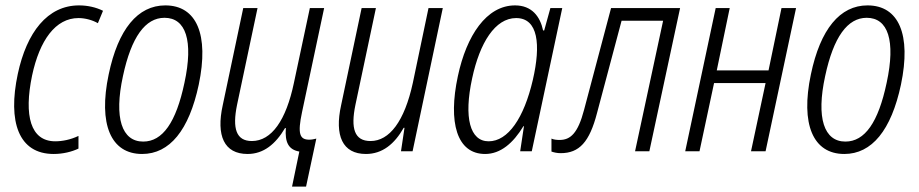

<svg xmlns="http://www.w3.org/2000/svg" viewBox="-20 -561 3407 712"><path d="M179 10C213 10 246 2 271 -10V-57C242 -43 211 -37 185 -37C93 -37 68 -132 99 -281C127 -412 186 -494 271 -494C297 -494 324 -486 343 -475L362 -521C336 -534 305 -541 273 -541C156 -541 79 -441 46 -287C8 -109 49 10 179 10Z M507 10C609 10 681 -78 717 -247C756 -433 709 -541 593 -541C491 -541 418 -453 383 -285C344 -100 391 10 507 10ZM511 -36C432 -36 402 -123 436 -279C467 -424 519 -495 590 -495C669 -495 698 -411 664 -254C633 -107 583 -36 511 -36Z M1063 131H1115L1153 -47C1145 -45 1136 -43 1127 -43C1091 -43 1083 -65 1100 -145L1182 -531H1129L1070 -254C1041 -115 987 -38 914 -38C856 -38 841 -84 859 -172L935 -531H882L806 -171C781 -58 811 10 898 10C958 10 1002 -27 1037 -86H1040C1036 -33 1050 -6 1090 1Z M1337 10C1398 10 1443 -27 1477 -87H1480L1467 0H1510L1622 -531H1569L1511 -254C1480 -111 1424 -38 1354 -38C1294 -38 1280 -85 1298 -172L1374 -531H1321L1245 -171C1220 -58 1250 10 1337 10Z M1779 10C1836 10 1883 -30 1921 -93H1923L1909 0H1952L2065 -531H2021L1998 -448H1994C1983 -500 1952 -541 1890 -541C1784 -541 1710 -429 1678 -279C1641 -107 1674 10 1779 10ZM1792 -37C1723 -37 1699 -124 1731 -271C1759 -402 1816 -494 1894 -494C1976 -494 1986 -395 1956 -265C1923 -123 1864 -37 1792 -37Z M2059 7C2128 7 2166 -34 2194 -142L2285 -484H2439L2335 0H2388L2502 -531H2246L2146 -154C2123 -66 2095 -42 2055 -42C2045 -42 2034 -43 2025 -47V1C2033 4 2046 7 2059 7Z M2521 0H2574L2628 -253H2819L2765 0H2819L2932 -531H2878L2830 -300H2638L2686 -531H2634Z M3111 10C3213 10 3285 -78 3321 -247C3360 -433 3313 -541 3197 -541C3095 -541 3022 -453 2987 -285C2948 -100 2995 10 3111 10ZM3115 -36C3036 -36 3006 -123 3040 -279C3071 -424 3123 -495 3194 -495C3273 -495 3302 -411 3268 -254C3237 -107 3187 -36 3115 -36Z"/></svg>

Font: Noto Sans Condensed Light
Style: Italic
Weight: 300
Width: 3
Italic angle: -12°
Designer: Monotype Design Team
Foundry: Monotype Imaging Inc.
Version: Version 2.013